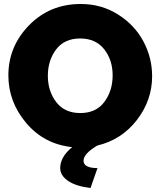

<svg xmlns="http://www.w3.org/2000/svg" viewBox="-20 -734 805 963"><path d="M468 -4Q399 37 399 72Q399 109 469 109L434 209Q360 200 321 173Q282 146 282 109Q282 53 342 4Q201 -11 111.5 -117Q22 -223 22 -356Q22 -501 126 -607.5Q230 -714 385 -714Q489 -714 572.5 -661Q656 -608 699.5 -526Q743 -444 743 -352Q743 -231 666.5 -132Q590 -33 468 -4ZM382 -541Q303 -541 261.5 -486Q220 -431 220 -354Q220 -277 262 -222Q304 -167 383 -167Q462 -167 503.5 -223Q545 -279 545 -356Q545 -433 502.5 -487Q460 -541 382 -541Z"/></svg>

Font: Raleway-v4020 Black
Style: Regular
Weight: 900
Designer: Matt McInerney, Pablo Impallari, Rodrigo Fuenzalida
Foundry: Matt McInerney, Pablo Impallari, Rodrigo Fuenzalida
Version: Version 4.020;PS 004.020;hotconv 1.0.88;makeotf.lib2.5.64775